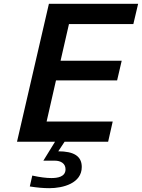

<svg xmlns="http://www.w3.org/2000/svg" viewBox="-20 -742 743 1005"><path d="M546 0 570 -106H224L273 -321H593L617 -424H297L341 -616H678L703 -722H236L69 0H268L207 99H267C297 99 323 113 323 144C323 184 281 190 249 190C223 190 190 186 149 177L136 234C174 240 207 243 238 243C311 243 408 217 408 132C408 75 366 50 285 50L318 0Z"/></svg>

Font: Perun SemiBold Italic
Style: Regular
Weight: 400
Italic angle: -12°
Foundry: Copyright (c) Stefan Peev, Context Ltd, 2016
Version: Version 1.026